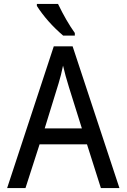

<svg xmlns="http://www.w3.org/2000/svg" viewBox="-20 -951 640 971"><path d="M490.2 0 419.9 -221.2H180.2L108.9 0H16.1L252 -716.8H347.2L584 0ZM394 -301.8 329.1 -508.8Q310.1 -569.3 298.8 -619.1Q289.1 -570.8 276.4 -529.8L206.1 -301.8ZM358.4 -771H299.3Q218.3 -840.3 166.5 -920.9V-931.2H273.4Q315.4 -844.2 358.4 -784.2Z"/></svg>

Font: Apple Sans Adjectives
Style: Regular
Weight: 400
Monospace: yes
Foundry: Apple Sans Adjectives
Version: Version 0.01